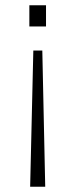

<svg xmlns="http://www.w3.org/2000/svg" viewBox="-20 -546 284 726"><path d="M94 160 106 -355H140L151 160ZM91 -446V-526H154V-446Z"/></svg>

Font: Archivo SemiCondensed Thin
Style: Regular
Weight: 250
Width: 4
Designer: Hector Gatti
Foundry: Omnibus-Type
Version: Version 2.001